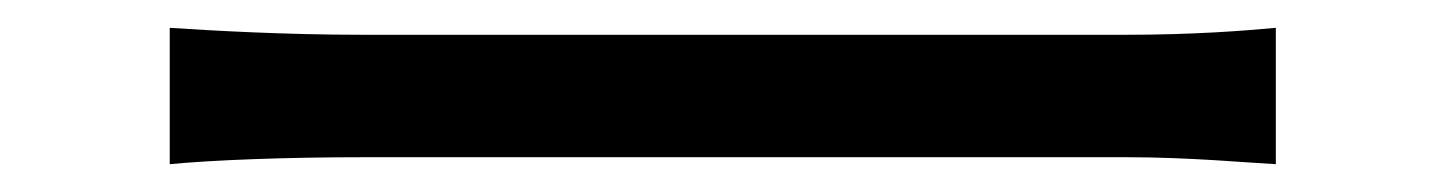

<svg xmlns="http://www.w3.org/2000/svg" viewBox="-20 -453 1040 138"><path d="M102 -433V-335C133 -338 186 -340 241 -340C316 -340 715 -340 790 -340C835 -340 877 -336 897 -335V-433C875 -431 839 -428 789 -428C715 -428 315 -428 241 -428C185 -428 132 -431 102 -433Z"/></svg>

Font: Noto Sans CJK HK
Style: Regular
Weight: 400
Designer: Ryoko NISHIZUKA 西塚涼子 (kana, bopomofo & ideographs); Paul D. Hunt (Latin, Greek & Cyrillic); Sandoll Communications 산돌커뮤니
Foundry: Adobe
Version: Version 2.004;hotconv 1.0.118;makeotfexe 2.5.65603